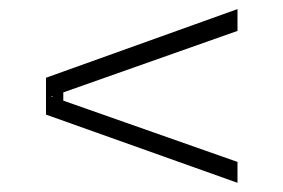

<svg xmlns="http://www.w3.org/2000/svg" viewBox="-20 -541 623 422"><path d="M81.1 -289.1V-370.1L502 -521V-473.1L119.1 -337.9V-319.8L502 -185.1V-139.2ZM95.2 -328.1V-330.1L91.8 -329.1Z"/></svg>

Font: Sora ExtraLight
Style: Regular
Weight: 200
Designer: Jonathan Barnbrook, Julián Moncada
Foundry: Barnbrook Fonts
Version: Version 2.000